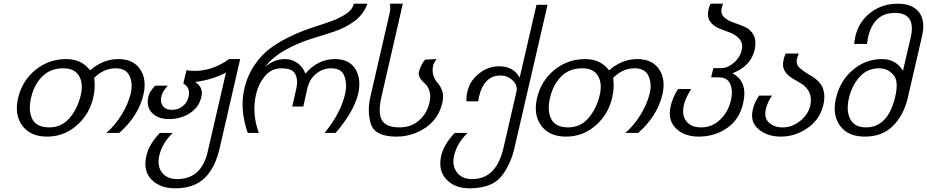

<svg xmlns="http://www.w3.org/2000/svg" viewBox="-20 -740 5021 1040"><path d="M418 -227Q432 -289 408 -329Q384 -370 323 -370Q253 -370 209 -326Q164 -281 148 -209Q132 -141 155 -95Q178 -50 247 -50Q314 -50 358 -102Q401 -153 418 -227ZM757 -228Q730 -112 626 -20H556Q602 -59 639 -119Q674 -176 688 -233Q701 -288 681 -330Q662 -370 606 -370Q542 -370 490 -318Q498 -266 485 -211Q464 -120 395 -60Q326 0 235 0Q145 0 101 -59Q57 -118 78 -209Q100 -303 173 -362Q244 -420 340 -420Q422 -420 468 -359Q538 -420 621 -420Q702 -420 739 -365Q776 -310 757 -228Z M1170 62Q1146 168 1089 224Q1031 280 929 280Q846 280 800 232Q754 184 773 103Q788 40 846 -20H916Q859 34 843 102Q830 158 857 194Q884 230 940 230Q1071 230 1105 82L1204 -347Q1128 -307 1037 -296Q1083 -267 1071 -216Q1058 -158 1007 -126Q958 -95 896 -95Q837 -95 804 -128Q771 -161 784 -218Q789 -242 820 -276H889Q861 -245 855 -222Q846 -188 862 -166Q877 -145 913 -145Q945 -145 970 -165Q995 -185 1002 -219Q1012 -265 973 -288L990 -360Q1007 -356 1034 -356Q1132 -356 1221 -420H1281Z M1920 -232Q1898 -137 1798 -20H1738Q1825 -126 1849 -230Q1862 -285 1845 -329Q1829 -370 1774 -370Q1729 -370 1694 -342Q1657 -313 1645 -262L1623 -163H1563L1585 -260Q1596 -307 1579 -339Q1563 -370 1506 -370Q1451 -370 1416 -329Q1381 -288 1367 -230Q1343 -126 1382 -20H1322Q1278 -146 1303 -257Q1321 -334 1361 -391Q1400 -448 1453 -485Q1501 -519 1562 -547Q1620 -574 1676 -592Q1727 -608 1779 -627Q1821 -642 1858 -667Q1889 -688 1897 -720H1970Q1950 -663 1902 -627Q1853 -590 1790 -569Q1771 -563 1750 -556Q1729 -549 1702.5 -541Q1676 -533 1661 -528Q1592 -506 1527 -470Q1458 -432 1415 -377Q1464 -420 1524 -420Q1562 -420 1592 -398Q1622 -376 1634 -341Q1701 -420 1795 -420Q1872 -420 1905 -366Q1938 -312 1920 -232Z M2376 -183Q2356 -97 2286 -49Q2214 0 2127 0Q2012 0 1989 -68Q1968 -136 1986 -215L2091 -671Q2096 -696 2092 -720H2162L2046 -215Q2027 -131 2047 -92Q2068 -50 2146 -50Q2206 -50 2249 -87Q2292 -124 2306 -183Q2315 -220 2306 -247Q2297 -275 2282 -287Q2267 -299 2256 -316Q2245 -334 2249 -350Q2259 -390 2283 -417L2345 -420Q2329 -399 2326 -384Q2320 -354 2328 -330Q2336 -306 2352 -289Q2367 -272 2376 -245Q2384 -220 2376 -183Z M2767 60Q2746 152 2695 216Q2643 280 2523 280Q2443 280 2397 231Q2352 183 2370 103Q2385 41 2443 -20H2513Q2456 34 2440 102Q2427 156 2455 194Q2482 230 2538 230Q2668 230 2707 62L2777 -242Q2786 -277 2756 -305Q2729 -331 2691 -331Q2601 -331 2574 -214Q2572 -206 2571 -191H2507Q2504 -212 2512 -245Q2525 -303 2575 -342Q2624 -381 2684 -381Q2761 -381 2795 -320L2886 -714H2946Z M3229 -227Q3243 -289 3219 -329Q3195 -370 3134 -370Q3064 -370 3020 -326Q2975 -281 2959 -209Q2943 -141 2966 -95Q2989 -50 3058 -50Q3125 -50 3169 -102Q3212 -153 3229 -227ZM3568 -228Q3541 -112 3437 -20H3367Q3413 -59 3450 -119Q3485 -176 3499 -233Q3512 -288 3492 -330Q3473 -370 3417 -370Q3353 -370 3301 -318Q3309 -266 3296 -211Q3275 -120 3206 -60Q3137 0 3046 0Q2956 0 2912 -59Q2868 -118 2889 -209Q2911 -303 2984 -362Q3055 -420 3151 -420Q3233 -420 3279 -359Q3349 -420 3432 -420Q3513 -420 3550 -365Q3587 -310 3568 -228Z M4005 -179Q3985 -93 3919 -47Q3851 0 3765 0Q3686 0 3641 -45Q3595 -91 3613 -166Q3623 -212 3653 -258H3724Q3692 -207 3684 -170Q3672 -117 3697 -84Q3723 -50 3777 -50Q3837 -50 3881 -92Q3924 -133 3939 -196Q3951 -246 3936 -284Q3921 -321 3874 -321H3832L3844 -371H3886Q3921 -371 3955 -400Q3988 -428 3997 -467Q4006 -504 3987 -527Q3968 -550 3938 -562L3875 -586Q3845 -598 3826 -624Q3809 -648 3818 -690Q3823 -710 3829 -720H3896Q3895 -719 3889 -695Q3882 -666 3902 -647Q3922 -628 3953 -618Q3980 -609 4015 -594Q4046 -581 4062 -550Q4078 -519 4068 -471Q4047 -381 3947 -343Q4033 -299 4005 -179Z M4440 -173Q4422 -94 4355 -47Q4288 0 4209 0Q4138 0 4090 -39Q4041 -79 4058 -148Q4067 -187 4092 -222H4162Q4137 -187 4128 -148Q4118 -102 4145 -76Q4173 -50 4220 -50Q4270 -50 4313 -84Q4357 -119 4369 -167Q4378 -208 4364 -239Q4351 -267 4324 -285Q4317 -290 4272 -316Q4246 -331 4231 -355Q4216 -379 4224 -414Q4228 -434 4236 -450H4306Q4305 -446 4302.5 -439Q4300 -432 4299 -430Q4293 -409 4297 -395Q4301 -379 4321 -364Q4344 -346 4364 -335Q4391 -320 4410 -302Q4433 -281 4441 -250Q4450 -216 4440 -173Z M4829 -216Q4850 -304 4817 -337Q4787 -370 4741 -370Q4677 -370 4635 -322Q4593 -274 4578 -207Q4563 -140 4585 -96Q4608 -50 4671 -50Q4790 -50 4829 -216ZM4897 -209Q4874 -114 4816 -57Q4758 0 4664 0Q4574 0 4531 -58Q4487 -117 4508 -207Q4529 -300 4597 -359Q4667 -420 4758 -420Q4832 -420 4871 -357L4913 -537Q4943 -670 4827 -670Q4712 -670 4682 -538Q4681 -534 4676 -502H4606Q4608 -518 4613 -543Q4632 -623 4696 -672Q4759 -720 4842 -720Q4922 -720 4958 -674Q4993 -628 4975 -547Z"/></svg>

Font: Miedinger
Style: Italic
Weight: 400
Italic angle: -13°
Version: Version 001.000